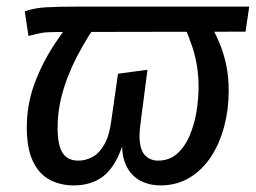

<svg xmlns="http://www.w3.org/2000/svg" viewBox="-20 -547 772 579"><path d="M65.8 -438.5 54.7 -512.9Q83.8 -523 118.3 -525Q152.8 -527.1 218.8 -527.1H731.5L720.5 -451.5L153.9 -450.5Q122.8 -450.5 106.8 -448Q90.8 -445.5 65.8 -438.5ZM508 -527.1H582.3Q597.3 -503.1 612.9 -476.1Q628.4 -449.1 641.5 -418Q654.6 -387 662.2 -350.9Q669.7 -314.8 669.7 -272.7Q669.7 -217.8 656.2 -166.3Q642.7 -114.9 616.7 -74.9Q590.6 -34.9 552.1 -11.4Q513.6 12.1 463.6 12.1Q431.5 12.1 405.4 -0.9Q379.4 -13.9 364.3 -40.4Q349.3 -66.9 348.2 -104.9Q326.2 -41.9 290.7 -14.9Q255.1 12.1 202.1 12.1Q162 12.1 129.9 -4.9Q97.8 -22 79.3 -60.5Q60.8 -99 60.8 -163Q60.8 -231.1 83.8 -294.1Q106.9 -357.1 146 -416.1Q185.1 -475 233.2 -527.1H308.5Q262.5 -466.1 227.6 -405.1Q192.6 -344.1 173.2 -283.1Q153.7 -222.1 153.7 -162.2Q153.7 -109.4 168.6 -86Q183.6 -62.6 216.4 -62.6Q238.3 -62.6 258.7 -73.5Q279 -84.5 294.4 -110.9Q309.8 -137.3 315.8 -184.1L335.8 -324.6L424.6 -336.7Q417.7 -282.9 413.2 -247.5Q408.7 -212.1 405.7 -190.6Q402.7 -169.2 401.7 -157.2Q400.7 -145.2 400.7 -139.2Q400.7 -96.4 416.6 -79.5Q432.5 -62.6 456.4 -62.6Q490.3 -62.6 513.7 -83.1Q537 -103.6 551.5 -137.1Q565.9 -170.5 572.4 -209.5Q578.8 -248.4 578.8 -285.3Q578.8 -348.3 560.4 -404.3Q541.9 -460.2 508 -527.1Z"/></svg>

Font: Fira Sans Variable
Style: Italic
Weight: 397
Italic angle: -8°
Designer: Carrois Corporate & Edenspiekermann AG
Foundry: Carrois Corporate GbR & Edenspiekermann AG
Version: Version 4.202